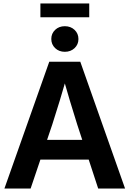

<svg xmlns="http://www.w3.org/2000/svg" viewBox="-20 -1082 743 1102"><path d="M5.4 0 262.7 -727.5H440.9L697.8 0H543.5L422.9 -368.2Q402.3 -433.6 380.9 -504.6Q359.4 -575.7 333 -668.9H371.6Q344.7 -575.7 323 -504.6Q301.3 -433.6 280.3 -368.2L155.8 0ZM163.6 -166V-279.3H540V-166ZM352.1 -784.7Q318.4 -784.7 296.4 -805.9Q274.4 -827.1 274.4 -858.4Q274.4 -889.6 296.4 -910.6Q318.4 -931.6 352.1 -931.6Q385.7 -931.6 408 -910.6Q430.2 -889.6 430.2 -857.9Q430.2 -826.7 408 -805.7Q385.7 -784.7 352.1 -784.7ZM492.2 -1062V-982.9H211.9V-1062Z"/></svg>

Font: Inter Cardless Display
Style: Bold
Weight: 700
Designer: Rasmus Andersson
Foundry: rsms
Version: Version 4.001;git-9221beed3